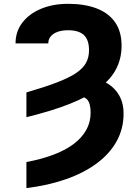

<svg xmlns="http://www.w3.org/2000/svg" viewBox="-20 -757 717 990"><path d="M116.2 -152.8V-280.3Q210 -307.6 272.5 -331.5Q335 -355.5 371.3 -379.6Q407.7 -403.8 423.3 -432.4Q439 -460.9 439 -497.6Q439 -551.8 412.4 -576.4Q385.7 -601.1 331.5 -601.1Q300.3 -601.1 277.1 -592.8Q253.9 -584.5 241.5 -569.3Q229 -554.2 229 -533.2H60.1Q60.1 -593.8 94.7 -639.6Q129.4 -685.5 190.9 -711.4Q252.4 -737.3 331.5 -737.3Q416.5 -737.3 478.3 -713.6Q540 -689.9 573.5 -642.1Q606.9 -594.2 606.9 -521Q606.9 -456.1 579.1 -401.9Q551.3 -347.7 491.9 -303Q432.6 -258.3 339.6 -221.4Q246.6 -184.6 116.2 -152.8ZM359.4 -262.2 385.3 -361.8Q454.6 -363.3 506.8 -340.8Q559.1 -318.4 588.1 -275.4Q617.2 -232.4 617.2 -171.4Q617.2 -92.8 581.1 -28.1Q544.9 36.6 478.5 85.7Q412.1 134.8 320.1 167Q228 199.2 116.2 212.9V78.6Q193.8 64 255.4 40.8Q316.9 17.6 359.6 -14.4Q402.3 -46.4 424.8 -86.9Q447.3 -127.4 447.3 -175.8Q447.3 -226.1 428.2 -245.1Q409.2 -264.2 359.4 -262.2Z"/></svg>

Font: Inter 18pt ExtraBold
Style: Regular
Weight: 800
Designer: Rasmus Andersson
Foundry: rsms
Version: Version 4.001;git-66647c0bb